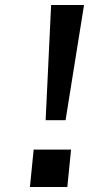

<svg xmlns="http://www.w3.org/2000/svg" viewBox="-20 -750 390 770"><path d="M100 0 115 -150H265L250 0ZM163 -268 185 -730H317L243 -268Z"/></svg>

Font: Quantico
Style: Italic
Weight: 400
Italic angle: -12°
Designer: Matt Desmond
Foundry: MADtype
Version: Version 2.002